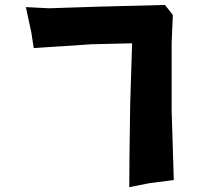

<svg xmlns="http://www.w3.org/2000/svg" viewBox="-20 -740 847 787"><path d="M85.9 -710.9 108.4 -607.4 118.2 -543 355.5 -558.6 521.5 -562.5 513.7 -315.4 510.7 -98.6 509.8 27.3 592.8 10.7 692.4 -2 683.6 -284.2V-564.5L688.5 -678.7L656.2 -719.7L389.6 -712.9L180.7 -706.1Z"/></svg>

Font: MaokenAssortedSans-TC
Style: Regular
Weight: 500
Version: Version 0.83